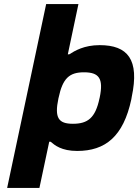

<svg xmlns="http://www.w3.org/2000/svg" viewBox="-20 -730 677 940"><path d="M623 -244 625 -256C664 -439 605 -509 468 -509C391 -509 346 -481 319 -464H312L364 -710H206L15 190H173L221 -36H228C248 -19 281 9 358 9C495 9 584 -61 623 -244ZM266 -248 267 -252C287 -347 320 -376 391 -376C464 -376 488 -347 468 -252L467 -248C447 -153 410 -124 337 -124C266 -124 246 -153 266 -248Z"/></svg>

Font: LT Wave Text Black Italic
Style: Regular
Weight: 900
Designer: Daniel Lyons
Version: Version 2.5 (Glyphs App)